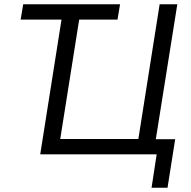

<svg xmlns="http://www.w3.org/2000/svg" viewBox="-20 -725 899 902"><path d="M692 157 716 0H169L269 -633H77L89 -705H544L532 -633H352L263 -72H630L730 -705H813L712 -71H803L767 157Z"/></svg>

Font: Nunito Sans 10pt SemiCondensed
Style: Italic
Weight: 400
Width: 4
Italic angle: -9°
Designer: Vernon Adams
Foundry: Vernon Adams
Version: Version 3.101;gftools[0.9.27]